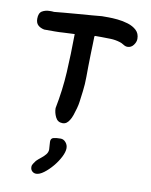

<svg xmlns="http://www.w3.org/2000/svg" viewBox="-103 -753 884 1126"><g transform="rotate(10 339.0 -189.5)"><path d="M298 71Q315 71 328 86Q341 101 341 121Q341 143 325.5 173.5Q310 204 286 232.5Q262 261 236.5 280Q211 299 191 299Q177 299 167 289.5Q157 280 157 264Q157 253 164 243.5Q171 234 177 225Q189 213 204 201.5Q219 190 230.5 176Q242 162 242 145Q242 134 240.5 123.5Q239 113 239 99Q239 79 256 75Q273 71 298 71ZM292 -20Q263 -20 250 -46.5Q237 -73 237 -100Q259 -211 265 -318.5Q271 -426 272 -547Q233 -546 207 -544Q181 -542 155 -542H91Q67 -547 53.5 -560Q40 -573 40 -598Q40 -632 59.5 -643.5Q79 -655 106 -655Q112 -655 118 -655Q124 -655 130 -654Q149 -656 188 -659.5Q227 -663 272 -666.5Q317 -670 355 -673Q393 -676 411 -678H451Q473 -678 504.5 -675Q536 -672 567 -662.5Q598 -653 618.5 -634Q639 -615 639 -583Q639 -564 625 -545.5Q611 -527 589 -527Q577 -527 564 -535.5Q551 -544 539 -547Q513 -555 485 -556Q457 -557 431 -557H392L388 -554Q388 -541 387 -512Q386 -483 385 -446.5Q384 -410 383.5 -374Q383 -338 383 -312Q383 -269 377.5 -225.5Q372 -182 369 -160Q367 -144 361 -121.5Q355 -99 348 -79Q341 -59 333 -47Q326 -35 316 -27.5Q306 -20 292 -20Z"/></g></svg>

Font: Fuzzy Bubbles
Style: Bold
Weight: 700
Designer: Robert E. Leuschke
Foundry: Robert E. Leuschke
Version: Version 1.010; ttfautohint (v1.8.3)